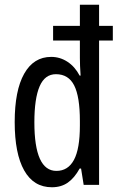

<svg xmlns="http://www.w3.org/2000/svg" viewBox="-20 -780 502 810"><path d="M199 10Q122 10 82 -61Q42 -132 42 -265Q42 -398 82 -469Q122 -540 196 -540Q233 -540 264.5 -519.5Q296 -499 316 -461H320Q317 -505 317 -535V-609H204V-671H317V-760H398V-671H456V-609H398V0H333L322 -69H316Q294 -29 266 -9.5Q238 10 199 10ZM218 -59Q267 -59 292 -105.5Q317 -152 317 -250V-270Q317 -372 293 -419.5Q269 -467 216 -467Q169 -467 147 -415.5Q125 -364 125 -264Q125 -59 218 -59Z"/></svg>

Font: Noto Sans Kannada ExtraCondensed
Style: Regular
Weight: 400
Width: 2
Designer: Jelle Bosma - Monotype Design Team
Foundry: Monotype Imaging Inc.
Version: Version 2.005; ttfautohint (v1.8.4.7-5d5b)